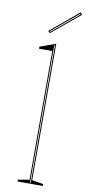

<svg xmlns="http://www.w3.org/2000/svg" viewBox="-102 -967 458 1005"><g transform="rotate(10 127.0 -464.5)"><path d="M144 -20 204 -10V0H70V-10L130 -20V-704H60V-715L144 -745ZM135 -5H139V-737L135 -735ZM101 -794 91 -804 241 -929 251 -918ZM99 -804 102 -801 243 -918 240 -921Z"/></g></svg>

Font: Kalnia Glaze Thin
Style: Regular
Weight: 100
Designer: Frida Medrano
Foundry: Frida Medrano
Version: Version 1.110